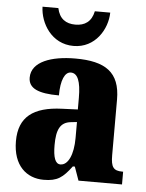

<svg xmlns="http://www.w3.org/2000/svg" viewBox="-55 -815 663 870"><g transform="rotate(5 277.0 -380.5)"><path d="M258 -606C357 -606 410 -696 411 -771H341C331 -723 301 -703 258 -703C215 -703 185 -723 175 -771H103C105 -696 158 -606 258 -606ZM176 10C239 10 263 -9 303 -62H312L334 0H532V-58H528C488 -58 476 -74 476 -128V-381C476 -506 408 -550 272 -550C164 -550 73 -519 73 -446C73 -397 118 -377 212 -377C212 -447 230 -485 257 -485C288 -485 303 -449 303 -374V-321L231 -318C101 -313 36 -264 36 -154C36 -42 99 10 176 10ZM246 -66C222 -66 212 -96 212 -151C212 -221 228 -256 277 -261L304 -264V-191C304 -116 281 -66 246 -66Z"/></g></svg>

Font: Noto Serif Devanagari Condensed Black
Style: Regular
Weight: 900
Width: 3
Designer: Universal Thirst, Indian Type Foundry and the Monotype Design Team
Foundry: Monotype Imaging Inc.
Version: Version 2.004